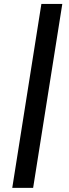

<svg xmlns="http://www.w3.org/2000/svg" viewBox="-20 -831 345 959"><path d="M186.7 -811.4H291.2L145.5 107.4H41.2Z"/></svg>

Font: Bitter Thin
Style: Italic
Weight: 100
Italic angle: -9°
Designer: Sol Matas, and Bitter project Authors
Foundry: Sol Matas
Version: Version 2.002